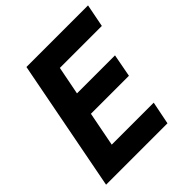

<svg xmlns="http://www.w3.org/2000/svg" viewBox="-197 -866 1003 1003"><g transform="rotate(-45 305.0 -364.5)"><path d="M14.2 0H467.8L493.2 -127H183.1L220.2 -317.9H501L524.9 -444.8H244.1L274.9 -602.1H585L609.9 -729H154.8Z"/></g></svg>

Font: Hack
Style: Bold Oblique
Weight: 700
Italic angle: -12°
Monospace: yes
Designer: Christopher Simpkins
Foundry: Christopher Simpkins
Version: Version 2.010